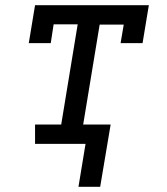

<svg xmlns="http://www.w3.org/2000/svg" viewBox="-20 -550 640 734"><path d="M363 164H280L307 0H114V-74H214L277 -457H185L174 -385H90L114 -530H549L525 -385H441L453 -456H361L298 -74H403Z"/></svg>

Font: Iosevka Curly Slab ExObl
Style: Regular
Weight: 400
Width: 7
Italic angle: -9°
Monospace: yes
Designer: Belleve Invis
Foundry: Belleve Invis
Version: Version 11.1.0; ttfautohint (v1.8.3)